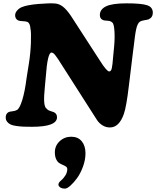

<svg xmlns="http://www.w3.org/2000/svg" viewBox="-20 -737 922 1133"><path d="M136.7 -275.4 150.4 -361.8Q160.2 -422.4 162.4 -484.9Q164.6 -547.4 159.7 -567.9Q157.7 -600.6 141.1 -607.9Q132.3 -611.3 113.3 -612.1Q94.2 -612.8 86.9 -616.7Q69.3 -625.5 69.3 -647Q69.3 -661.6 81.1 -675Q92.8 -688.5 108.4 -694.8Q139.6 -708 206.5 -713.6Q273.4 -719.2 306.6 -716.3Q330.6 -713.9 351.8 -697.3Q373 -680.7 397.5 -645L570.8 -377.4Q609.9 -315.4 624.5 -315.4Q635.3 -315.4 639.6 -333.7Q644 -352.1 647.5 -400.9L653.3 -460.9Q658.2 -511.7 655.3 -554.7Q652.3 -597.7 642.6 -604Q632.8 -614.3 612.5 -614.7Q592.3 -615.2 584 -620.6Q569.3 -628.9 569.3 -648.4Q569.3 -681.6 605.5 -699.5Q641.6 -717.3 727.1 -717.3Q813.5 -717.3 847.7 -706.3Q881.8 -695.3 881.8 -661.6Q881.8 -634.8 857.4 -623Q851.1 -620.6 832.5 -617.7Q814 -614.7 805.7 -609.4Q801.8 -606.4 798.6 -602.5Q795.4 -598.6 792.5 -592.3Q789.6 -585.9 787.6 -580.1Q785.6 -574.2 783.4 -563.7Q781.2 -553.2 779.8 -545.4Q778.3 -537.6 776.4 -522.5Q774.4 -507.3 773.2 -496.8Q772 -486.3 769.5 -466.6Q767.1 -446.8 765.1 -433.1L740.7 -232.9Q726.1 -107.9 710.9 -64.5Q683.1 15.1 628.4 15.1Q605.5 15.1 585.7 3.2Q565.9 -8.8 552.7 -28.3L323.7 -386.7Q304.2 -416 295.4 -422.4Q289.6 -426.8 283.7 -426.8Q260.3 -426.8 250 -281.7L244.6 -222.7Q238.8 -168 240.7 -136.5Q242.7 -105 254.4 -96.2Q261.2 -88.9 268.1 -85.4Q274.9 -82 283.4 -79.8Q292 -77.6 296.4 -75.7Q316.4 -67.4 316.4 -44.9Q316.4 11.2 168.5 11.2Q138.7 11.2 120.4 10.5Q102.1 9.8 79.3 6.8Q56.6 3.9 43.9 -1.7Q31.2 -7.3 22.5 -18.1Q13.7 -28.8 13.7 -44.4Q13.7 -65.9 30.3 -75.2Q36.1 -78.6 53.2 -80.3Q70.3 -82 80.6 -88.4Q96.2 -97.2 111.6 -147.5Q127 -197.8 136.7 -275.4ZM324.7 352.5Q324.7 339.8 343.3 325.2Q354 316.4 365.5 298.6Q377 280.8 377 260.7Q377 251.5 369.4 246.1Q361.8 240.7 351.1 236.3Q340.3 231.9 329.6 225.1Q318.8 218.3 311.3 202.1Q303.7 186 303.7 161.6Q303.7 123 332 96.4Q360.4 69.8 400.4 69.8Q440.4 69.8 462.4 96.7Q484.4 123.5 484.4 167.5Q484.4 206.5 469.7 246.3Q455.1 286.1 435.1 313.7Q415 341.3 395.3 358.6Q375.5 376 364.3 376Q344.7 376 334.7 368.4Q324.7 360.8 324.7 352.5Z"/></svg>

Font: Cooper* ExtraBold
Style: Italic
Weight: 800
Italic angle: -7°
Designer: Owen Earl
Foundry: indestructible type*
Version: Version 0.001